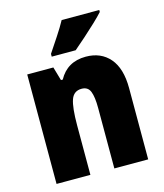

<svg xmlns="http://www.w3.org/2000/svg" viewBox="-114 -851 799 937"><g transform="rotate(-15 285.5 -383.0)"><path d="M353 -563Q429 -563 473.5 -511.5Q518 -460 518 -360V0H347V-306Q347 -361 336 -389Q325 -417 293 -417Q253 -417 239.5 -378.5Q226 -340 226 -250V0H55V-553H187L207 -484H216Q259 -563 353 -563ZM476 -756Q460 -738 431.5 -711Q403 -684 371.5 -656Q340 -628 314 -606H193V-620Q217 -656 242.5 -694.5Q268 -733 286 -766H476Z"/></g></svg>

Font: Noto Sans Khmer UI Condensed Black
Style: Regular
Weight: 900
Width: 3
Designer: Danh Hong and the Monotype Design Team
Foundry: Monotype Imaging Inc.
Version: Version 2.002; ttfautohint (v1.8.4.7-5d5b)